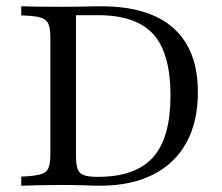

<svg xmlns="http://www.w3.org/2000/svg" viewBox="-20 -591 706 611"><path d="M47.6 0V-29Q87.9 -30.6 107.7 -35.9Q127.4 -41.1 133.9 -55.6Q140.3 -70.2 140.3 -98.4V-472.6Q140.3 -500.8 133.9 -515.3Q127.4 -529.8 107.7 -535.5Q87.9 -541.1 47.6 -541.9V-571Q71 -570.2 102.8 -569.8Q134.7 -569.4 179.8 -569.4Q202.4 -569.4 225.4 -569.8Q248.4 -570.2 268.5 -570.6Q288.7 -571 301.6 -571Q454 -571 531.9 -501.6Q609.7 -432.3 609.7 -297.6Q609.7 -203.2 573 -136.7Q536.3 -70.2 466.5 -35.1Q396.8 0 298.4 0Q278.2 0 248.8 -1.2Q219.4 -2.4 180.6 -2.4Q141.9 -2.4 106.9 -1.6Q71.8 -0.8 47.6 0ZM291.1 -28.2Q411.3 -28.2 466.9 -90.3Q522.6 -152.4 522.6 -286.3Q522.6 -421.8 467.7 -482.3Q412.9 -542.7 291.9 -542.7H221.8V-96.8Q221.8 -67.7 227 -53.2Q232.3 -38.7 247.2 -33.5Q262.1 -28.2 291.1 -28.2Z"/></svg>

Font: Playfair
Style: Regular
Weight: 400
Designer: Claus Eggers Sørensen
Foundry: Claus Eggers Sørensen
Version: Version 2.001;gftools[0.9.30]